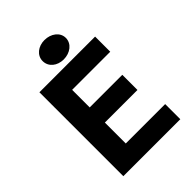

<svg xmlns="http://www.w3.org/2000/svg" viewBox="-240 -948 1058 1058"><g transform="rotate(-45 289.0 -419.0)"><path d="M527 -118H220V-281H474V-399H220V-536H517V-654H83V0H527ZM306 -838C257 -838 217 -807 217 -763C217 -718 256 -687 306 -687C356 -687 398 -718 398 -763C398 -807 356 -838 306 -838Z"/></g></svg>

Font: Falling Sky
Style: SeBd
Weight: 600
Designer: Paul D. Hunt
Foundry: Adobe Systems Incorporated
Version: Version 1.02